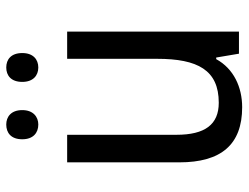

<svg xmlns="http://www.w3.org/2000/svg" viewBox="-108 -658 776 599"><g transform="rotate(-90 279.5 -358.0)"><path d="M145 -676C145 -642 165 -626 191 -626C215 -626 236 -642 236 -676C236 -711 215 -726 191 -726C165 -726 145 -711 145 -676ZM324 -676C324 -642 344 -626 369 -626C394 -626 414 -642 414 -676C414 -711 394 -726 369 -726C344 -726 324 -711 324 -676ZM481 -536H396V-255C396 -129 361 -63 259 -63C191 -63 159 -106 159 -195V-536H73V-186C73 -56 128 10 245 10C307 10 365 -16 395 -71H400L412 0H481Z"/></g></svg>

Font: Noto Sans Gurmukhi SemiCondensed
Style: Regular
Weight: 400
Width: 4
Designer: Jelle Bosma - Monotype Design Team
Foundry: Monotype Imaging Inc.
Version: Version 2.004